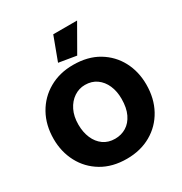

<svg xmlns="http://www.w3.org/2000/svg" viewBox="-213 -1087 1188 1255"><g transform="rotate(-30 381.5 -459.0)"><path d="M381 14Q273 14 194 -33Q115 -80 72.5 -160Q30 -240 30 -337Q30 -442 75 -522.5Q120 -603 199.5 -648.5Q279 -694 381 -694Q492 -694 570.5 -647Q649 -600 691 -521Q733 -442 733 -344Q733 -239 688.5 -158Q644 -77 564.5 -31.5Q485 14 381 14ZM380 -138Q427 -138 464.5 -161Q502 -184 524 -230Q546 -276 546 -344Q546 -401 526.5 -445.5Q507 -490 470.5 -516Q434 -542 383 -542Q338 -542 300 -516.5Q262 -491 239.5 -445.5Q217 -400 217 -338Q217 -281 236.5 -235.5Q256 -190 292.5 -164Q329 -138 380 -138ZM436 -733 550 -932H370L304 -755Z"/></g></svg>

Font: Catamaran Black
Style: Regular
Weight: 900
Designer: Pria Ravichandran
Version: Version 2.000